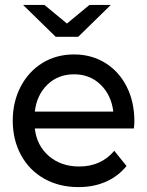

<svg xmlns="http://www.w3.org/2000/svg" viewBox="-20 -757 600 783"><path d="M526 -233C527.3 -245 528 -254.7 528 -262C528 -315.3 517.5 -362.7 496.5 -404C475.5 -445.3 446.3 -477.5 409 -500.5C371.7 -523.5 329.3 -535 282 -535C234 -535 191.2 -523.5 153.5 -500.5C115.8 -477.5 86.2 -445.3 64.5 -404C42.8 -362.7 32 -316.3 32 -265C32 -213 43.2 -166.3 65.5 -125C87.8 -83.7 119.3 -51.5 160 -28.5C200.7 -5.5 247.3 6 300 6C341.3 6 378.7 -1.3 412 -16C445.3 -30.7 473.3 -52 496 -80L446 -142C410 -99.3 362.3 -78 303 -78C253.7 -78 212.5 -92.2 179.5 -120.5C146.5 -148.8 127.3 -186.3 122 -233ZM173.5 -412C202.5 -440 238.7 -454 282 -454C325.3 -454 361.5 -439.8 390.5 -411.5C419.5 -383.2 436.7 -346.7 442 -302H122C127.3 -347.3 144.5 -384 173.5 -412ZM432 -737H345L253 -661L161 -737H74L207 -607H299Z"/></svg>

Font: Rookery
Style: Regular
Weight: 400
Designer: Ryan Kimball / Julieta Ulanovsky
Foundry: Motorola Mobility LLC.
Version: Version 1.0